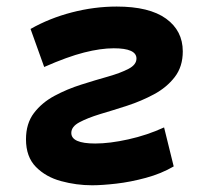

<svg xmlns="http://www.w3.org/2000/svg" viewBox="-20 -547 626 577"><path d="M256.8 9.8Q209.5 9.8 163.6 -2.7Q117.7 -15.1 87.9 -45.4Q58.1 -75.7 58.1 -128.4Q58.1 -175.8 82 -207.3Q106 -238.8 143.8 -259Q181.6 -279.3 224.1 -292.7Q266.6 -306.2 304.7 -316.9Q342.3 -327.6 366.2 -340.1Q390.1 -352.5 390.1 -371.1Q390.1 -401.9 321.8 -401.9Q282.7 -401.9 232.7 -389.2Q182.6 -376.5 112.8 -345.7L71.8 -460Q128.4 -492.2 196 -509.8Q263.7 -527.3 330.6 -527.3Q428.7 -527.3 479 -491Q529.3 -454.6 529.3 -392.6Q529.3 -346.7 505.1 -315.4Q481 -284.2 442.9 -263.7Q404.8 -243.2 361.8 -229.2Q318.8 -215.3 280.8 -204.1Q242.7 -192.4 218.5 -179.4Q194.3 -166.5 194.3 -147.5Q194.3 -115.7 266.1 -115.7Q309.6 -115.7 365.7 -128.2Q421.9 -140.6 473.1 -164.1L502 -46.9Q464.4 -24.9 418.2 -12.5Q372.1 0 329.1 4.9Q286.1 9.8 256.8 9.8Z"/></svg>

Font: CaskaydiaCove NF
Style: Bold Italic
Weight: 700
Italic angle: -10°
Designer: Aaron Bell
Foundry: Saja Typeworks
Version: Version 2111.001; VTT 6.35;Nerd Fonts 3.2.1